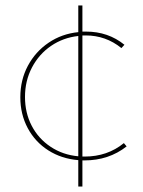

<svg xmlns="http://www.w3.org/2000/svg" viewBox="-20 -579 521 699"><path d="M287 5H280V100H265V4Q204 -1 156 -31.5Q108 -62 81 -112.5Q54 -163 54 -225Q54 -288 81.5 -339.5Q109 -391 157 -423.5Q205 -456 265 -462V-559H280V-464H293Q374 -464 433 -416L422 -404Q365 -450 292 -450H280V-9H288Q371 -9 431 -58L441 -46Q376 5 287 5ZM265 -10V-448Q210 -442 166 -412Q122 -382 96.5 -333.5Q71 -285 71 -226Q71 -168 95.5 -121Q120 -74 164.5 -44.5Q209 -15 265 -10Z"/></svg>

Font: Ysabeau Thin
Style: Regular
Weight: 200
Designer: Christian Thalmann (Catharsis Fonts)
Version: Version 0.003